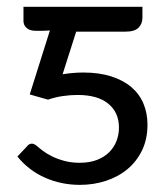

<svg xmlns="http://www.w3.org/2000/svg" viewBox="-20 -526 483 552"><path d="M160 -312.5Q175 -315 190 -316.2Q205 -317.5 219.5 -317.5Q265.5 -317.5 300.2 -306.2Q335 -295 358 -275.2Q381 -255.5 392.5 -228Q404 -200.5 404 -167.5Q404 -126.5 388.8 -94.5Q373.5 -62.5 347 -40.2Q320.5 -18 285 -6.2Q249.5 5.5 209.5 5.5Q156.5 5.5 109.8 -15Q63 -35.5 30 -76L56.5 -104Q60.5 -109.5 64.2 -111.2Q68 -113 71.5 -113Q75.5 -113 79.2 -111Q83 -109 86.5 -106Q92 -101 102.8 -92.8Q113.5 -84.5 129 -76.8Q144.5 -69 164.8 -63.5Q185 -58 209 -58Q237.5 -58 258.8 -66.2Q280 -74.5 294 -88.5Q308 -102.5 315 -120.8Q322 -139 322 -159Q322 -203 291.2 -228Q260.5 -253 203 -253Q182.5 -253 160.2 -249.8Q138 -246.5 118 -239.5L65.5 -254.5L123.5 -438.5Q118 -438 112.5 -437.8Q107 -437.5 101.5 -437.5H82Q72.5 -437.5 66 -440Q59.5 -442.5 55.2 -446.8Q51 -451 49.2 -456Q47.5 -461 47.5 -465.5V-506.5H389.5V-475.5Q389.5 -457.5 378.2 -446.2Q367 -435 340.5 -435H199Z"/></svg>

Font: Lato 2
Style: Regular
Weight: 400
Designer: Lukasz Dziedzic with Adam Twardoch and Botio Nikoltchev
Foundry: tyPoland Lukasz Dziedzic
Version: Version 2.015; 2015-08-06; http://www.latofonts.com/